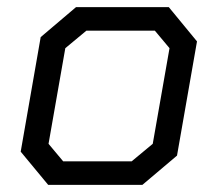

<svg xmlns="http://www.w3.org/2000/svg" viewBox="-20 -518 610 538"><path d="M38 -93 94 -414 193 -498H453L532 -402L476 -82L379 0H115ZM349 -66 408 -115 455 -383 414 -432H222L163 -383L116 -115L157 -66Z"/></svg>

Font: Chakra Petch
Style: Italic
Weight: 400
Italic angle: -10°
Designer: Katatrad Aksorn Co.,Ltd.
Foundry: Cadson Demak Co.,Ltd.
Version: Version 1.000; ttfautohint (v1.6)